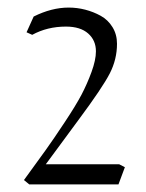

<svg xmlns="http://www.w3.org/2000/svg" viewBox="-20 -902 388 512"><path d="M43.9 -421.9Q81.5 -473.6 102.1 -502.2Q122.6 -530.8 152.3 -575.7Q182.1 -620.6 197.3 -649.4Q212.4 -678.2 224.1 -710.2Q235.8 -742.2 235.8 -765.1Q235.8 -794.4 215.1 -812.7Q194.3 -831.1 155.8 -831.1Q106 -831.1 65.9 -809.1L50.8 -815.9L69.8 -857.9Q117.7 -881.8 163.1 -881.8Q185.5 -881.8 207.3 -876.2Q229 -870.6 248.5 -859.9Q268.1 -849.1 280 -829.6Q292 -810.1 292 -785.2Q292 -743.7 272.7 -706.1Q253.4 -668.5 189.9 -583L102.1 -463.9H297.9L313 -456.1L295.9 -410.2H58.1Z"/></svg>

Font: Dehuti
Style: Book
Weight: 400
Version: Version 1.2